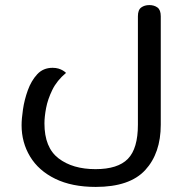

<svg xmlns="http://www.w3.org/2000/svg" viewBox="-20 -500 719 756"><path d="M357 236Q263 236 197.5 204Q132 172 98.5 116.5Q65 61 65 -7Q65 -32 70.5 -69.5Q76 -107 89.5 -144.5Q103 -182 126.5 -207.5Q150 -233 187 -233Q200 -233 210 -230Q220 -227 227.5 -222.5Q235 -218 240 -213Q204 -183 186 -146Q168 -109 161.5 -74.5Q155 -40 155 -14Q155 81 210.5 123.5Q266 166 356 166Q444 166 483.5 125.5Q523 85 523 -9V-436Q523 -461 536 -470.5Q549 -480 568 -480Q587 -480 600 -470.5Q613 -461 613 -436V-9Q613 103 552 169.5Q491 236 357 236Z"/></svg>

Font: El Messiri
Style: Regular
Weight: 400
Designer: Mohamed Gaber
Foundry: Kief Type Foundry
Version: Version 2.020